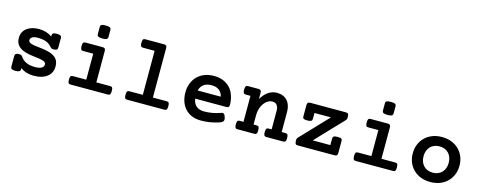

<svg xmlns="http://www.w3.org/2000/svg" viewBox="-31 -1306 4859 1950"><g transform="rotate(15 2398.5 -330.5)"><path d="M188.5 -20.5Q188.5 -3.9 176.3 3.4Q164.1 10.7 136.2 10.7Q108.9 10.7 97.4 3.7Q85.9 -3.4 85.9 -20.5V-131.8Q85.9 -148.4 96.2 -155.8Q106.4 -163.1 129.4 -163.1Q143.6 -163.1 151.6 -159.4Q159.7 -155.8 165 -147.5Q208 -78.1 318.4 -78.1Q364.3 -78.1 387 -91.6Q409.7 -105 409.7 -129.9Q409.7 -144 398.7 -152.6Q387.7 -161.1 366.7 -166Q344.7 -172.4 299.8 -176.8Q265.1 -180.7 238.3 -185.3Q211.4 -189.9 187 -197.8Q130.9 -213.4 103 -252.4Q83.5 -280.3 83.5 -323.7Q83.5 -356 96.4 -381.8Q109.4 -407.7 133.8 -425.8Q157.2 -443.4 189.2 -452.6Q221.2 -461.9 258.8 -461.9Q339.8 -461.9 397.5 -420.4V-430.7Q397.5 -447.8 408.2 -454.8Q418.9 -461.9 446.3 -461.9Q473.6 -461.9 485.1 -454.8Q496.6 -447.8 496.6 -430.7V-331.1Q496.6 -314.5 486.8 -307.4Q477.1 -300.3 454.6 -300.3Q431.6 -300.3 422.9 -311Q397.9 -343.3 362.3 -357.9Q325.7 -373 267.6 -373Q232.4 -373 212.6 -360.6Q192.9 -348.1 192.9 -326.7Q192.9 -314.5 202.6 -306.4Q212.4 -298.3 230.5 -293.5Q253.4 -287.1 293.5 -283.7Q333 -279.3 356 -275.9Q378.9 -272.5 402.3 -266.6Q448.7 -255.4 478.5 -231.9Q502.9 -212.4 512.7 -182.6Q519 -163.6 519 -138.7Q519 -69.3 469.2 -30.3Q444.3 -10.3 408.4 0.2Q372.6 10.7 326.7 10.7Q246.1 10.7 188.5 -32.2Z M960.9 -566.4Q960.9 -548.8 948.7 -542.5Q937 -535.2 905.3 -535.2Q875.5 -535.2 861.8 -542Q848.6 -548.3 848.6 -566.4V-641.1Q848.6 -650.4 851.6 -656.5Q854.5 -662.6 861.3 -666Q872.6 -671.9 903.8 -671.9Q936 -671.9 948.2 -665.5Q960.9 -657.7 960.9 -641.1ZM855 -362.3H751Q742.2 -362.3 736.3 -364.3Q730.5 -366.2 727.1 -371.1Q720.2 -381.8 720.2 -406.7Q720.2 -432.1 727.5 -442.4Q731 -447.3 736.6 -449.2Q742.2 -451.2 751 -451.2H930.2Q946.8 -451.2 953.9 -443.8Q960.9 -436.5 960.9 -419.4V-88.9H1104.5Q1113.3 -88.9 1119.1 -86.9Q1125 -85 1128.4 -80.1Q1135.3 -70.3 1135.3 -44.4Q1135.3 -18.6 1128.4 -8.8Q1125 -3.9 1119.1 -2Q1113.3 0 1104.5 0H715.3Q706.1 0 700.4 -2Q694.8 -3.9 691.4 -8.8Q684.6 -18.6 684.6 -44.4Q684.6 -70.3 691.9 -80.6Q695.3 -85 700.9 -86.9Q706.5 -88.9 715.3 -88.9H855Z M1449.7 -551.8H1329.6Q1312 -551.8 1305.2 -561Q1298.8 -570.8 1298.8 -596.2Q1298.8 -622.1 1305.7 -631.8Q1309.1 -636.7 1314.9 -638.7Q1320.8 -640.6 1329.6 -640.6H1524.9Q1541.5 -640.6 1548.6 -633.3Q1555.7 -626 1555.7 -608.9V-88.9H1699.2Q1708 -88.9 1713.9 -86.9Q1719.7 -85 1723.1 -80.1Q1730 -70.3 1730 -44.4Q1730 -18.6 1723.6 -9.3Q1720.2 -3.9 1714.4 -2Q1708.5 0 1699.2 0H1310.1Q1300.8 0 1294.9 -2.2Q1289.1 -4.4 1285.6 -9.8Q1279.3 -19 1279.3 -44.4Q1279.3 -70.3 1286.1 -80.1Q1290 -85 1295.7 -86.9Q1301.3 -88.9 1310.1 -88.9H1449.7Z M1973.1 -189.5Q1981 -138.7 2011.5 -112.8Q2042 -86.9 2093.8 -86.9Q2182.1 -86.9 2268.1 -118.7Q2275.4 -121.6 2281.2 -121.6Q2291.5 -121.6 2298.8 -112.5Q2306.2 -103.5 2312 -84Q2316.4 -70.8 2316.4 -61Q2316.4 -47.4 2308.6 -39.1Q2293 -23.9 2263.2 -16.6Q2174.8 10.7 2086.9 10.7Q2033.2 10.7 1991 -6.3Q1948.7 -23.4 1919.9 -55.2Q1891.1 -86.4 1876 -129.6Q1860.8 -172.9 1860.8 -225.6Q1860.8 -277.3 1877.7 -320.8Q1894.5 -364.3 1925.8 -396Q1957.5 -427.7 2001.7 -444.8Q2045.9 -461.9 2100.1 -461.9Q2155.3 -461.9 2198.2 -444.1Q2241.2 -426.3 2271 -393.6Q2299.8 -361.8 2314.9 -317.4Q2330.1 -272.9 2331.1 -219.7Q2331.1 -203.1 2324 -196.3Q2316.9 -189.5 2300.3 -189.5ZM2218.8 -275.9Q2210 -318.4 2179.7 -341.3Q2149.4 -364.3 2100.1 -364.3Q2050.3 -364.3 2018.8 -341.8Q1987.3 -319.3 1976.1 -275.9Z M2508.3 -362.3H2460.4Q2451.7 -362.3 2445.8 -364.3Q2439.9 -366.2 2436.5 -371.1Q2429.7 -380.9 2429.7 -406.7Q2429.7 -432.6 2436.5 -442.4Q2439.9 -447.3 2445.8 -449.2Q2451.7 -451.2 2460.4 -451.2H2568.8Q2585.4 -451.2 2592.5 -443.8Q2599.6 -436.5 2599.6 -419.4V-353Q2664.1 -461.9 2763.2 -461.9Q2796.4 -461.9 2823.5 -450.9Q2850.6 -439.9 2870.1 -418.9Q2889.2 -398.4 2899.4 -368.7Q2909.7 -338.9 2909.7 -302.7V-88.9H2948.2Q2957 -88.9 2962.9 -86.9Q2968.8 -85 2972.2 -80.1Q2979 -70.3 2979 -44.4Q2979 -19 2972.7 -9.3Q2969.2 -3.9 2963.4 -2Q2957.5 0 2948.2 0H2773.9Q2764.6 0 2758.8 -2.2Q2752.9 -4.4 2749.5 -9.8Q2743.2 -19.5 2743.2 -44.4Q2743.2 -70.3 2750.5 -80.6Q2753.9 -85 2759.5 -86.9Q2765.1 -88.9 2773.9 -88.9H2804.2V-281.2Q2804.2 -316.9 2791.5 -337.4Q2776.4 -363.8 2739.7 -363.8Q2714.8 -363.8 2692.1 -350.3Q2669.4 -336.9 2651.9 -312.5Q2634.3 -288.1 2624.3 -255.9Q2614.3 -223.6 2614.3 -188.5V-88.9H2644.5Q2653.8 -88.9 2659.7 -86.9Q2665.5 -85 2668.9 -79.6Q2675.3 -69.8 2675.3 -44.4Q2675.3 -18.6 2668.9 -9.3Q2665.5 -3.9 2659.7 -2Q2653.8 0 2644.5 0H2470.2Q2460.9 0 2455.1 -2.2Q2449.2 -4.4 2445.8 -9.8Q2439.5 -19 2439.5 -44.4Q2439.5 -70.3 2446.3 -80.1Q2449.7 -85 2455.3 -86.9Q2460.9 -88.9 2470.2 -88.9H2508.3Z M3421.4 -88.9V-157.2Q3421.4 -166.5 3423.8 -172.4Q3426.3 -178.2 3432.6 -181.6Q3443.4 -188.5 3473.1 -188.5Q3501.5 -188.5 3511.7 -181.6Q3516.6 -178.2 3518.6 -172.4Q3520.5 -166.5 3520.5 -157.2V-32.2Q3520.5 -14.6 3513.4 -7.3Q3506.3 0 3489.3 0H3102.5Q3093.8 0 3087.9 -2Q3082 -3.9 3078.6 -9.3Q3071.8 -20 3071.8 -44.4Q3071.8 -55.7 3074.7 -63.2Q3077.6 -70.8 3084.5 -78.1L3354.5 -362.3H3181.2V-300.8Q3181.2 -283.7 3169.9 -276.9Q3158.2 -270 3128.9 -270Q3101.1 -270 3091.3 -276.4Q3085.9 -279.8 3083.7 -285.6Q3081.5 -291.5 3081.5 -300.8V-418.9Q3081.5 -436.5 3088.9 -443.8Q3096.2 -451.2 3113.3 -451.2H3488.3Q3497.1 -451.2 3502.9 -449.2Q3508.8 -447.3 3512.2 -442.4Q3519 -433.6 3519 -406.7Q3519 -395.5 3516.1 -387.9Q3513.2 -380.4 3505.9 -372.6L3236.3 -88.9Z M3959 -566.4Q3959 -548.8 3946.8 -542.5Q3935.1 -535.2 3903.3 -535.2Q3873.5 -535.2 3859.9 -542Q3846.7 -548.3 3846.7 -566.4V-641.1Q3846.7 -650.4 3849.6 -656.5Q3852.5 -662.6 3859.4 -666Q3870.6 -671.9 3901.9 -671.9Q3934.1 -671.9 3946.3 -665.5Q3959 -657.7 3959 -641.1ZM3853 -362.3H3749Q3740.2 -362.3 3734.4 -364.3Q3728.5 -366.2 3725.1 -371.1Q3718.3 -381.8 3718.3 -406.7Q3718.3 -432.1 3725.6 -442.4Q3729 -447.3 3734.6 -449.2Q3740.2 -451.2 3749 -451.2H3928.2Q3944.8 -451.2 3951.9 -443.8Q3959 -436.5 3959 -419.4V-88.9H4102.5Q4111.3 -88.9 4117.2 -86.9Q4123 -85 4126.5 -80.1Q4133.3 -70.3 4133.3 -44.4Q4133.3 -18.6 4126.5 -8.8Q4123 -3.9 4117.2 -2Q4111.3 0 4102.5 0H3713.4Q3704.1 0 3698.5 -2Q3692.9 -3.9 3689.5 -8.8Q3682.6 -18.6 3682.6 -44.4Q3682.6 -70.3 3689.9 -80.6Q3693.4 -85 3699 -86.9Q3704.6 -88.9 3713.4 -88.9H3853Z M4319.3 -395Q4352.1 -427.2 4397.5 -444.6Q4442.9 -461.9 4497.1 -461.9Q4551.3 -461.9 4596.7 -444.6Q4642.1 -427.2 4674.8 -395Q4707.5 -363.3 4725.1 -319.8Q4742.7 -276.4 4742.7 -225.6Q4742.7 -174.8 4725.1 -131.3Q4707.5 -87.9 4674.8 -56.2Q4642.1 -23.9 4596.7 -6.6Q4551.3 10.7 4497.1 10.7Q4442.9 10.7 4397.5 -6.6Q4352.1 -23.9 4319.3 -56.2Q4286.6 -87.9 4269 -131.3Q4251.5 -174.8 4251.5 -225.6Q4251.5 -276.4 4269 -319.8Q4286.6 -363.3 4319.3 -395ZM4400.9 -125.5Q4418 -106.9 4442.9 -97.2Q4467.8 -87.4 4497.1 -87.4Q4526.4 -87.4 4551.3 -97.2Q4576.2 -106.9 4593.3 -125.5Q4610.8 -144 4620.1 -169.4Q4629.4 -194.8 4629.4 -225.6Q4629.4 -255.9 4620.1 -281.5Q4610.8 -307.1 4593.3 -325.7Q4576.2 -344.2 4551.3 -354Q4526.4 -363.8 4497.1 -363.8Q4467.8 -363.8 4442.9 -354Q4418 -344.2 4400.9 -325.7Q4383.3 -307.1 4374 -281.5Q4364.7 -255.9 4364.7 -225.6Q4364.7 -194.8 4374 -169.4Q4383.3 -144 4400.9 -125.5Z"/></g></svg>

Font: Courier Prime SemiBold
Style: Regular
Weight: 600
Designer: Alan Dague-Greene
Foundry: Quote-Unquote Apps
Version: Version 1.202